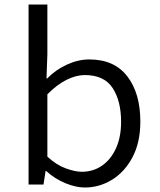

<svg xmlns="http://www.w3.org/2000/svg" viewBox="-20 -814 707 847"><path d="M354 13.2Q314.5 13.2 267.8 -6.1Q221.2 -25.4 183.1 -60.1H181.2L171.9 0H106V-793.9H189V-574.2L185.1 -467.8H188Q225.6 -506.3 275.4 -529.1Q325.2 -551.8 374 -551.8Q484.4 -551.8 541.7 -477.1Q599.1 -402.3 599.1 -277.8Q599.1 -186 564.7 -120.8Q530.3 -55.7 474.4 -21.2Q418.5 13.2 354 13.2ZM340.8 -56.2Q390.6 -56.2 429.7 -83Q468.8 -109.9 491.5 -159.4Q514.2 -209 514.2 -276.9Q514.2 -368.7 476.8 -425.8Q439.5 -482.9 354 -482.9Q316.4 -482.9 274.2 -462.2Q231.9 -441.4 189 -397.9V-123Q228.5 -86.4 270 -71.3Q311.5 -56.2 340.8 -56.2Z"/></svg>

Font: Shanggu Mono N
Style: Regular
Weight: 350
Designer: GuiWonder
Version: Version 1.021